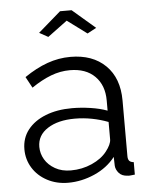

<svg xmlns="http://www.w3.org/2000/svg" viewBox="-53 -774 651 828"><g transform="rotate(-5 272.5 -360.0)"><path d="M33 -150Q33 -199 61 -234.5Q89 -270 138.5 -289.5Q188 -309 253 -309Q291 -309 332 -303Q373 -297 405 -285V-329Q405 -395 366 -434Q327 -473 258 -473Q216 -473 175.5 -457.5Q135 -442 91 -412L65 -460Q116 -495 165 -512.5Q214 -530 265 -530Q361 -530 417 -475Q473 -420 473 -323V-82Q473 -68 479 -61.5Q485 -55 498 -54V0Q487 1 479 2Q471 3 467 2Q442 1 429 -14Q416 -29 415 -46L414 -84Q379 -39 323 -14.5Q267 10 209 10Q159 10 118.5 -11.5Q78 -33 55.5 -69.5Q33 -106 33 -150ZM382 -110Q393 -124 399 -137Q405 -150 405 -160V-236Q371 -249 334.5 -256Q298 -263 261 -263Q188 -263 143 -234Q98 -205 98 -155Q98 -126 113 -100.5Q128 -75 157 -58.5Q186 -42 225 -42Q274 -42 316.5 -61Q359 -80 382 -110ZM140 -645 238 -730H288L387 -645L348 -624L263 -687L178 -624Z"/></g></svg>

Font: Raleway Thin
Style: Regular
Weight: 400
Version: Version 4.026